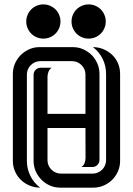

<svg xmlns="http://www.w3.org/2000/svg" viewBox="-20 -860 611 882"><path d="M531.7 -121.1Q531.7 -95.7 522 -73.2Q512.2 -50.8 495.6 -34.2Q479 -17.6 456.5 -7.8Q434.1 2 408.7 2H256.8Q231.4 2 209.2 -7.8Q187 -17.6 170.4 -34.4Q153.8 -51.3 144 -73.5Q134.3 -95.7 134.3 -121.1V-516.6Q134.3 -529.8 143.8 -539.3Q153.3 -548.8 166.5 -548.8H217.3Q207 -542 202.6 -530.3Q198.2 -518.6 198.2 -506.8V-336.9H372.6V-517.6Q372.6 -530.3 367.7 -541.5Q362.8 -552.7 354.5 -561Q346.2 -569.3 335 -574.2Q323.7 -579.1 311 -579.1H165Q152.3 -579.1 141.1 -574.2Q129.9 -569.3 121.6 -561Q113.3 -552.7 108.4 -541.5Q103.5 -530.3 103.5 -517.6V-121.1Q103.5 -84.5 119.4 -52.2Q135.3 -20 164.6 2Q138.7 2 116 -7.6Q93.3 -17.1 76.2 -33.4Q59.1 -49.8 49.1 -72.3Q39.1 -94.7 39.1 -121.1V-520.5Q39.1 -545.9 48.8 -568.1Q58.6 -590.3 75.4 -607.2Q92.3 -624 114.5 -633.8Q136.7 -643.6 162.1 -643.6H314Q339.4 -643.6 361.8 -633.8Q384.3 -624 400.9 -607.4Q417.5 -590.8 427.2 -568.4Q437 -545.9 437 -520.5V-125.5Q437 -111.8 427.5 -102.3Q418 -92.8 404.3 -92.8H354Q364.3 -99.6 368.7 -111.3Q373 -123 373 -134.8L372.6 -272H198.2V-124Q198.2 -111.3 203.1 -100.1Q208 -88.9 216.3 -80.6Q224.6 -72.3 235.8 -67.4Q247.1 -62.5 259.8 -62.5H405.8Q418.5 -62.5 429.7 -67.4Q440.9 -72.3 449.2 -80.6Q457.5 -88.9 462.4 -100.1Q467.3 -111.3 467.3 -124V-520.5Q467.3 -557.1 451.7 -589.4Q436 -621.6 406.7 -643.6Q432.6 -643.6 455.3 -634Q478 -624.5 495.1 -608.2Q512.2 -591.8 522 -569.3Q531.7 -546.9 531.7 -520.5ZM179.2 -839.8Q195.3 -839.8 209.7 -833.7Q224.1 -827.6 234.9 -816.9Q245.6 -806.2 251.7 -791.7Q257.8 -777.3 257.8 -761.2Q257.8 -745.1 251.7 -730.7Q245.6 -716.3 234.9 -705.6Q224.1 -694.8 209.7 -688.7Q195.3 -682.6 179.2 -682.6Q163.1 -682.6 148.7 -688.7Q134.3 -694.8 123.5 -705.6Q112.8 -716.3 106.7 -730.7Q100.6 -745.1 100.6 -761.2Q100.6 -777.3 106.7 -791.7Q112.8 -806.2 123.5 -816.9Q134.3 -827.6 148.7 -833.7Q163.1 -839.8 179.2 -839.8ZM387.2 -839.8Q403.3 -839.8 417.7 -833.7Q432.1 -827.6 442.9 -816.9Q453.6 -806.2 459.7 -791.7Q465.8 -777.3 465.8 -761.2Q465.8 -745.1 459.7 -730.7Q453.6 -716.3 442.9 -705.6Q432.1 -694.8 417.7 -688.7Q403.3 -682.6 387.2 -682.6Q371.1 -682.6 356.7 -688.7Q342.3 -694.8 331.5 -705.6Q320.8 -716.3 314.7 -730.7Q308.6 -745.1 308.6 -761.2Q308.6 -777.3 314.7 -791.7Q320.8 -806.2 331.5 -816.9Q342.3 -827.6 356.7 -833.7Q371.1 -839.8 387.2 -839.8Z"/></svg>

Font: Isar CAT
Style: Regular
Weight: 400
Designer: Digitized by Peter Wiegel
Foundry: CAT-Fonts, Peter Wiegel
Version: Version 1.000; ttfautohint (v1.3)